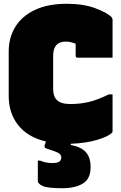

<svg xmlns="http://www.w3.org/2000/svg" viewBox="-20 -740 640 1015"><path d="M459 144Q459 205 418.5 230Q378 255 309 255Q233 255 206.5 243.5Q180 232 180 216V109H192Q221 122 257 122Q280 122 292 115.5Q304 109 304 92Q304 75 283.5 66Q263 57 225 45Q216 42 215.5 35.5Q215 29 217 24Q219 19 223 8Q126 -15 76 -78.5Q26 -142 26 -233V-467Q26 -542 61.5 -599Q97 -656 165.5 -688Q234 -720 333 -720Q420 -720 482.5 -697Q545 -674 569 -650Q575 -644 575 -634V-435H390Q380 -435 380 -446V-509Q365 -515 353 -517.5Q341 -520 327 -520Q261 -520 261 -445V-270Q261 -251 265.5 -236.5Q270 -222 280 -212Q301 -190 352 -190Q404 -190 450 -201Q496 -212 555 -241H575V-46Q575 -41 572 -38Q552 -18 493 -0.5Q434 17 354 20V26Q410 37 434.5 65Q459 93 459 144Z"/></svg>

Font: Recursive Sn Lnr St XBk
Style: Regular
Weight: 1000
Version: Version 1.079;hotconv 1.0.112;makeotfexe 2.5.65598; ttfautoh